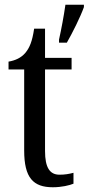

<svg xmlns="http://www.w3.org/2000/svg" viewBox="-20 -780 374 810"><path d="M229 -613V-600H262C286 -642 319 -708 334 -750V-760H256C249 -711 239 -658 229 -613ZM203 10C240 10 273 2 290 -5V-51C271 -46 254 -43 231 -43C190 -43 170 -73 170 -143V-487H282V-536H170V-659H124C116 -605 105 -579 87 -557C69 -536 45 -525 16 -520V-487H82V-145C82 -30 120 10 203 10Z"/></svg>

Font: Noto Serif Bengali Condensed
Style: Regular
Weight: 400
Width: 3
Designer: Juan Bruce, Universal Thirst, Indian Type Foundry and the Monotype Design Team.
Foundry: Monotype Imaging Inc.
Version: Version 2.003